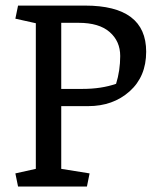

<svg xmlns="http://www.w3.org/2000/svg" viewBox="-20 -681 578 701"><path d="M203.6 -597.7V-356.4H281.7Q350.1 -356.4 403.8 -375Q418.9 -423.3 418.9 -476.6Q418.9 -530.3 380.4 -564Q341.8 -597.7 267.1 -597.7ZM290.5 -660.6Q513.7 -660.6 513.7 -492.2Q513.7 -401.4 453.1 -347.4Q392.6 -293.5 301.8 -293.5H203.6V-64.5L307.1 -47.9L297.4 0H45.9L36.1 -47.9L110.8 -64.5V-596.2L36.1 -612.8L45.9 -660.6Z"/></svg>

Font: NoticiaText-Regular
Style: Regular
Weight: 400
Designer: JM Sole
Foundry: JM Sole
Version: Version 1.003